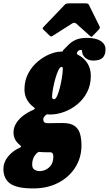

<svg xmlns="http://www.w3.org/2000/svg" viewBox="-121 -844 641 1130"><path d="M170.5 -635 134 -670Q129 -675.5 129.8 -678Q130.5 -680.5 136.5 -687L260 -816Q265.5 -822 271.5 -823.2Q277.5 -824.5 288.5 -824.5H381Q398 -824.5 402 -816L465.5 -687.5Q469.5 -680 460.5 -670L425 -633Q418.5 -626.5 416.2 -627.2Q414 -628 408.5 -632.5L328 -705Q317 -714.5 303 -705.5L187.5 -632Q181 -628 177.8 -629.5Q174.5 -631 170.5 -635ZM-101 150Q-101 111 -74 77.8Q-47 44.5 -9 27.5Q2.5 22 3.2 19.2Q4 16.5 -3 10.5Q-24.5 -7 -33 -25.5Q-41.5 -44 -41.5 -64Q-41.5 -94 -25.2 -119.5Q-9 -145 16.8 -164.2Q42.5 -183.5 71 -195.5Q82.5 -200.5 83.5 -204.2Q84.5 -208 77.5 -213Q52 -232 37.5 -258Q23 -284 23 -317.5Q23 -370.5 45.2 -412Q67.5 -453.5 101.5 -482Q135.5 -510.5 172 -525.2Q208.5 -540 237 -540H239.5Q248 -540 248.2 -543.5Q248.5 -547 256.5 -554.5Q269.5 -567 284.5 -582.5Q299.5 -598 324.5 -609.5Q349.5 -621 392 -621Q443.5 -621 471.8 -602.8Q500 -584.5 500 -553Q500 -521 483.5 -504.2Q467 -487.5 427 -487.5Q399.5 -487.5 380.8 -504.2Q362 -521 362 -543Q362 -550.5 353.5 -550.5Q348.5 -550.5 343.2 -547.2Q338 -544 335.5 -540Q330 -532 331.5 -528.2Q333 -524.5 338 -521.5Q372 -504.5 392.8 -472.8Q413.5 -441 413.5 -398Q413.5 -343.5 391.5 -301.2Q369.5 -259 333.8 -229.8Q298 -200.5 256 -185.2Q214 -170 174 -170Q172.5 -170 168.5 -170.2Q164.5 -170.5 160 -171Q153.5 -172 146 -165Q142.5 -161.5 138 -155.2Q133.5 -149 133.5 -142Q133.5 -134.5 137.5 -126.8Q141.5 -119 165 -119Q182 -119 203.5 -119.5Q225 -120 247 -120Q293 -120 317 -103.5Q341 -87 349.8 -57.2Q358.5 -27.5 358.5 12Q358.5 83.5 322.2 141Q286 198.5 222 231.8Q158 265 74.5 265Q-22 265 -61.5 236.2Q-101 207.5 -101 150ZM185.5 -276.5Q185 -266.5 188.8 -263.2Q192.5 -260 197.5 -260Q206.5 -260 215.5 -280Q224.5 -300 231.8 -329.5Q239 -359 243.5 -388Q248 -417 248.5 -435Q249 -444.5 247.5 -447.2Q246 -450 241 -450Q232 -450 222.5 -430.2Q213 -410.5 204.8 -381.5Q196.5 -352.5 191.2 -323.5Q186 -294.5 185.5 -276.5ZM98.5 55Q69 81 68.5 123Q68 146 81.5 154.5Q95 163 112.5 163Q144 163 168.2 141Q192.5 119 193 79Q193.5 52 173.5 52H151Q143.5 52 136.5 51.8Q129.5 51.5 122 51Q115 50 109.5 50Q104 50 98.5 55Z"/></svg>

Font: Besley* Condensed Fatface
Style: Italic
Weight: 900
Width: 3
Italic angle: -13°
Designer: Owen Earl
Foundry: indestructible type*
Version: Version 3.000; ttfautohint (v1.8.3)